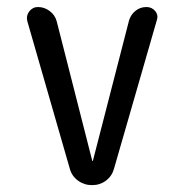

<svg xmlns="http://www.w3.org/2000/svg" viewBox="-20 -540 540 560"><path d="M183.6 -47.9 59.6 -478.5Q55.7 -494.1 65.4 -506.8Q75.2 -519.5 90.8 -519.5Q109.4 -519.5 125 -507.8Q140.6 -496.1 145.5 -477.5L249 -71.3Q249 -70.3 250 -70.3Q251 -70.3 251 -71.3L356.4 -480.5Q361.3 -497.1 375 -508.3Q388.7 -519.5 407.2 -519.5Q422.9 -519.5 432.6 -507.8Q442.4 -496.1 437.5 -481.4L312.5 -47.9Q306.6 -26.4 289.1 -13.2Q271.5 0 248.5 0Q225.6 0 207.5 -13.2Q189.5 -26.4 183.6 -47.9Z"/></svg>

Font: Rounded-X Mgen+ 1mn regular
Style: Regular
Weight: 400
Designer: [Source Han Sans]
Ryoko NISHIZUKA  (kana & ideographs); Paul D. Hunt (Latin, Greek & Cyrillic); Wenlong ZHANG  (bopomofo
Version: Version 1.059.20150602